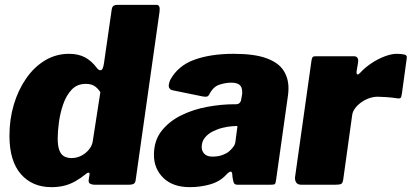

<svg xmlns="http://www.w3.org/2000/svg" viewBox="-20 -762 1698 792"><path d="M370 0Q360 0 352 -4Q344 -8 346 -21L349 -40Q351 -48 346.5 -49.5Q342 -51 334 -44Q313 -27 291 -14.5Q269 -2 245 4Q221 10 192 10Q113 10 66 -44Q19 -98 19 -202Q19 -270 37 -330.5Q55 -391 88 -438.5Q121 -486 166 -513Q211 -540 265 -540Q302 -540 329.5 -526Q357 -512 381 -480Q388 -471 396.5 -472.5Q405 -474 409 -502L441 -724Q443 -735 449 -738.5Q455 -742 464 -742H626Q642 -742 638 -713L540 -22Q539 -9 532.5 -4.5Q526 0 510 0ZM394 -382Q381 -401 367.5 -408.5Q354 -416 334 -416Q298 -416 275.5 -392Q253 -368 240.5 -331.5Q228 -295 223 -257Q218 -219 218 -191Q218 -161 224.5 -143Q231 -125 244 -117.5Q257 -110 275 -110Q297 -110 316 -120Q335 -130 348 -146.5Q361 -163 363 -182Z M912 -40Q887 -13 847 -1.5Q807 10 763 10Q693 10 654 -28Q615 -66 615 -123Q615 -182 646.5 -222Q678 -262 728 -286.5Q778 -311 836 -321.5Q894 -332 946 -332H953Q972 -332 975 -352L978 -369Q979 -373 979 -376.5Q979 -380 979 -383Q979 -403 968 -412Q957 -421 934 -421Q910 -421 884.5 -412.5Q859 -404 843 -372Q840 -366 835 -364Q830 -362 817 -364L690 -390Q682 -392 677.5 -400.5Q673 -409 682 -432Q714 -491 781.5 -515.5Q849 -540 944 -540Q1029 -540 1078.5 -522Q1128 -504 1149 -472Q1170 -440 1170 -398Q1170 -391 1169.5 -384Q1169 -377 1168 -369L1119 -21Q1117 -6 1114 -3Q1111 0 1097 0H960Q947 0 944 -9Q941 -18 939 -32L938 -44Q936 -66 912 -40ZM958 -230Q960 -239 959 -241Q958 -243 949 -242L935 -241Q920 -240 899 -235Q878 -230 858 -220Q838 -210 825 -194Q812 -178 812 -155Q812 -139 823 -127.5Q834 -116 856 -116Q879 -116 896 -122Q913 -128 923 -136Q933 -144 941.5 -155Q950 -166 951 -177Z M1223 0Q1208 0 1202 -9Q1196 -18 1197 -31L1265 -513Q1267 -524 1270 -527Q1273 -530 1282 -530H1441Q1449 -530 1454 -524Q1459 -518 1457 -504L1451 -468Q1450 -456 1454 -455Q1458 -454 1465 -461Q1485 -483 1512 -501Q1539 -519 1567 -529.5Q1595 -540 1616 -540Q1636 -540 1648 -537Q1660 -534 1658 -523L1638 -377Q1636 -362 1632.5 -358.5Q1629 -355 1622 -356Q1596 -360 1572.5 -361.5Q1549 -363 1538 -363Q1520 -363 1502 -356.5Q1484 -350 1469 -339Q1454 -328 1444.5 -315Q1435 -302 1433 -289L1396 -23Q1394 -7 1387.5 -3.5Q1381 0 1364 0H1223Z"/></svg>

Font: Libre Franklin Black
Style: Italic
Weight: 900
Italic angle: -8°
Designer: Pablo Impallari, Rodrigo Fuenzalida, Nhung Nguyen
Foundry: Impallari Type
Version: Version 3.000